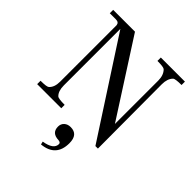

<svg xmlns="http://www.w3.org/2000/svg" viewBox="-256 -838 1245 1245"><g transform="rotate(45 366.5 -215.0)"><path d="M708 -689V-658Q650 -658 640 -648Q614 -622 614 -571L616 17H593L170 -635V-117Q170 -65 195 -41Q205 -31 263 -31V0H42V-31Q98 -31 108 -40Q136 -64 136 -117V-635Q133 -658 106 -658H50V-689H250L581 -174V-571Q581 -622 553 -649Q542 -658 487 -658V-689ZM336 259 331 238Q417 224 417 175Q417 161 397 159Q332 157 332 99Q332 74 349 58.5Q366 43 393 43Q461 43 461 123Q461 247 336 259Z"/></g></svg>

Font: GFS Didot
Style: Regular
Weight: 400
Designer: Takis Katsoulidis and George D. Matthiopoulos
Foundry: Takis Katsoulidis and George D. Matthiopoulos
Version: Version 1.0